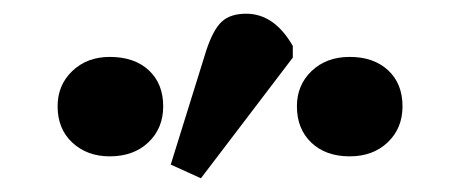

<svg xmlns="http://www.w3.org/2000/svg" viewBox="-20 -843 673 280"><path d="M273 -583 229 -603 281 -770Q291 -800 303.5 -811.5Q316 -823 339 -823Q380 -823 407 -776V-759ZM140 -615Q107 -615 85.5 -635Q64 -655 64 -688Q64 -719 85.5 -739.5Q107 -760 140 -760Q176 -760 197 -740.5Q218 -721 218 -688Q218 -656 196.5 -635.5Q175 -615 140 -615ZM490 -615Q455 -615 434 -635Q413 -655 413 -688Q413 -719 434.5 -739.5Q456 -760 490 -760Q525 -760 546 -740.5Q567 -721 567 -688Q567 -656 545.5 -635.5Q524 -615 490 -615Z"/></svg>

Font: Literata SemiBold
Style: Regular
Weight: 600
Designer: Latin by Veronika Burian and Jose Scaglione. Greek by Irene Vlachou. Cyrillic by Vera Evstafieva.
Foundry: TypeTogether
Version: Version 3.103; ttfautohint (v1.8.4.7-5d5b);gftools[0.9.29]